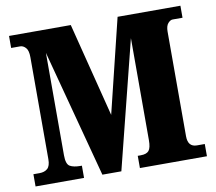

<svg xmlns="http://www.w3.org/2000/svg" viewBox="-79 -806 1007 897"><g transform="rotate(-10 425.0 -357.0)"><path d="M19 0V-58H48Q72 -58 86 -70.5Q100 -83 100 -115V-599Q100 -631 88 -644Q76 -657 62 -657H19V-714H312L425 -268L534 -714H832V-657H785Q774 -657 763 -644.5Q752 -632 752 -605V-109Q752 -58 795 -58H832V0H514V-58H528Q556 -58 567 -71.5Q578 -85 578 -121V-605L426 0H336L175 -606V-120Q175 -78 192.5 -68Q210 -58 242 -58H249V0Z"/></g></svg>

Font: Noto Serif Tamil Condensed Black
Style: Italic
Weight: 900
Width: 3
Italic angle: -12°
Designer: Indian Type Foundry, Tom Grace, and the Monotype Design Team
Foundry: Monotype Imaging Inc.
Version: Version 2.003; ttfautohint (v1.8.4.7-5d5b)